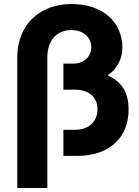

<svg xmlns="http://www.w3.org/2000/svg" viewBox="-20 -777 694 957"><path d="M216 160V-490C216 -578 264 -627 336 -627C395 -627 435 -591 435 -542C435 -495 398 -460 346 -460H296V-330H356C423 -330 466 -292 466 -232C466 -171 421 -130 356 -130H296V0H366C523 0 621 -89 621 -232C621 -281 609 -321 585 -351C570 -370 547 -387 517 -402C534 -413 549 -427 560 -444C580 -473 590 -504 590 -539C590 -669 490 -757 336 -757C180 -757 66 -656 66 -490V160Z"/></svg>

Font: Plus Jakarta Sans ExtraBold
Style: Regular
Weight: 800
Designer: Gumpita Rahayu
Foundry: Tokotype
Version: Version 2.071;gftools[0.9.30]